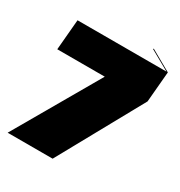

<svg xmlns="http://www.w3.org/2000/svg" viewBox="-188 -939 999 1068"><g transform="rotate(30 311.0 -405.5)"><path d="M622 -736 605 -540 307 0H18L330 -540H25L42 -736H613L485 -808L489 -811Z"/></g></svg>

Font: FFF_HK Layer Front
Style: Regular
Weight: 400
Italic angle: -5°
Designer: bBox Type GmbH
Foundry: bBox Type GmbH
Version: Version 0.002